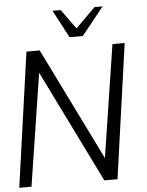

<svg xmlns="http://www.w3.org/2000/svg" viewBox="-70 -947 761 995"><g transform="rotate(-5 311.0 -449.5)"><path d="M-10.5 0 88 -700H157L445 -115L535.5 -700H599L500.5 0H432L144 -585L53 0ZM317 -755 241 -899H283.5L357 -797L459.5 -899H501.5L386 -755Z"/></g></svg>

Font: Urbanist Light
Style: Italic
Weight: 300
Italic angle: -8°
Designer: Corey Hu
Foundry: Corey Hu
Version: Version 1.330; ttfautohint (v1.8.4.7-5d5b)